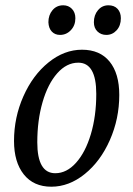

<svg xmlns="http://www.w3.org/2000/svg" viewBox="-20 -696 504 726"><path d="M33 -163Q33 -252 68.5 -332Q104 -412 163.5 -460Q223 -508 290 -508Q358 -508 394.5 -463Q431 -418 431 -337Q431 -247 395.5 -166.5Q360 -86 300.5 -38Q241 10 174 10Q107 10 70 -36.5Q33 -83 33 -163ZM344 -341Q344 -459 276 -459Q232 -459 196.5 -419Q161 -379 141 -310Q121 -241 121 -158Q121 -41 189 -41Q232 -41 267.5 -80.5Q303 -120 323.5 -188.5Q344 -257 344 -341ZM335 -612Q335 -639 350.5 -657.5Q366 -676 390 -676Q412 -676 424.5 -662.5Q437 -649 437 -627Q437 -599 421 -581.5Q405 -564 382 -564Q362 -564 348.5 -577Q335 -590 335 -612ZM163 -612Q163 -639 178.5 -657.5Q194 -676 219 -676Q239 -676 252 -662.5Q265 -649 265 -627Q265 -600 248 -582Q231 -564 207 -564Q188 -564 176 -576.5Q164 -589 163 -612Z"/></svg>

Font: Andada Pro
Style: Italic
Weight: 400
Italic angle: -7°
Designer: Carolina Giovagnoli
Foundry: Huerta Tipografica
Version: Version 3.005; ttfautohint (v1.8.4)